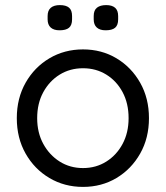

<svg xmlns="http://www.w3.org/2000/svg" viewBox="-20 -724 651 754"><path d="M565 -260Q565 -182 530.5 -121Q496 -60 437.5 -25Q379 10 306 10Q233 10 174 -25Q115 -60 80.5 -121Q46 -182 46 -260Q46 -338 80.5 -399Q115 -460 174 -495Q233 -530 306 -530Q379 -530 437.5 -495Q496 -460 530.5 -399Q565 -338 565 -260ZM485 -260Q485 -318 461.5 -362Q438 -406 397.5 -431Q357 -456 306 -456Q255 -456 214.5 -431Q174 -406 150 -362Q126 -318 126 -260Q126 -203 150 -159Q174 -115 214.5 -89.5Q255 -64 306 -64Q357 -64 397.5 -89.5Q438 -115 461.5 -159Q485 -203 485 -260ZM395 -605Q372 -605 360 -616Q348 -627 348 -648V-661Q348 -684 361 -694Q374 -704 397 -704Q420 -704 432 -693.5Q444 -683 444 -661V-648Q444 -625 432 -615Q420 -605 395 -605ZM214 -605Q191 -605 179 -616Q167 -627 167 -648V-661Q167 -683 179.5 -693.5Q192 -704 215 -704Q239 -704 251 -694Q263 -684 263 -661V-648Q263 -625 251 -615Q239 -605 214 -605Z"/></svg>

Font: Quicksand Light Medium
Style: Regular
Weight: 500
Version: Version 3.006